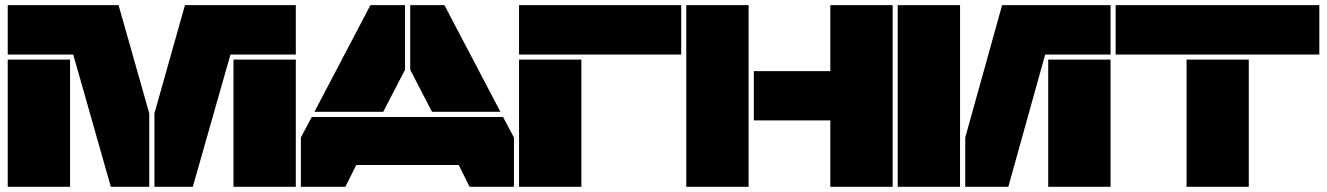

<svg xmlns="http://www.w3.org/2000/svg" viewBox="-20 -720 5115 740"><path d="M437 -700.2 555.2 -283.2V0H407.2L262.2 -509.8H9.8V-700.2ZM9.8 0V-490.2H250V0ZM575.2 0V-283.2L692.9 -700.2H1120.1V-509.8H868.2L723.1 0ZM879.9 0V-490.2H1120.1V0Z M1541 -700.2V-451.2L1457 -289.1H1191.9L1407.7 -700.2ZM1139.6 0V-189.9L1181.6 -269H1918.9L1960.9 -189.9V0H1790L1748 -84H1353L1311 0ZM1561 -451.2V-700.2H1692.9L1908.7 -289.1H1645Z M2605.5 -509.8H1980.5V-700.2H2605.5ZM1980.5 0V-490.2H2220.7V0Z M2865.2 0H2625V-700.2H2865.2ZM2885.3 -255.9V-445.8H3180.2V-700.2H3420.4V0H3180.2V-255.9Z M3680.2 0H3439.9V-700.2H3680.2ZM3700.2 0V-189.9L3842.3 -700.2H4260.3V-509.8H4008.3L3866.2 0ZM4020 0V-490.2H4260.3V0Z M4279.8 -509.8V-700.2H5064.9V-509.8ZM4553.2 0V-490.2H4793V0Z"/></svg>

Font: Nastup Basic
Style: Regular
Weight: 400
Designer: Maksym Kobuzan
Foundry: Zakznak
Version: Version 1.020;FEAKit 1.0